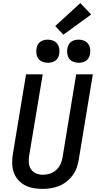

<svg xmlns="http://www.w3.org/2000/svg" viewBox="-20 -1217 640 1245"><path d="M255 8Q224 8 194.5 2.5Q165 -3 139.5 -17Q114 -31 95.5 -53Q77 -75 68 -102.5Q59 -130 59 -161Q59 -192 64 -222L149 -735H257L169 -207Q165 -184 167 -161Q169 -138 180.5 -120Q192 -102 212.5 -93Q233 -84 256 -84Q271 -84 286 -86.5Q301 -89 315.5 -95.5Q330 -102 342 -112.5Q354 -123 363 -136Q372 -149 377 -163.5Q382 -178 385 -193L474 -735H582L490 -178Q486 -152 476 -126Q466 -100 449 -77.5Q432 -55 409 -37.5Q386 -20 360 -10Q334 0 307.5 4Q281 8 255 8ZM490 -810Q472 -810 455.5 -816.5Q439 -823 429 -836.5Q419 -850 416.5 -867.5Q414 -885 417 -903Q419 -916 425 -927.5Q431 -939 442 -946.5Q453 -954 465.5 -957Q478 -960 490 -960Q508 -960 524.5 -953.5Q541 -947 551 -933.5Q561 -920 564 -902.5Q567 -885 564 -867Q562 -854 555.5 -842.5Q549 -831 538.5 -823.5Q528 -816 515.5 -813Q503 -810 490 -810ZM290 -810Q272 -810 255.5 -816.5Q239 -823 229 -836.5Q219 -850 216.5 -867.5Q214 -885 217 -903Q219 -916 225 -927.5Q231 -939 242 -946.5Q253 -954 265.5 -957Q278 -960 290 -960Q308 -960 324.5 -953.5Q341 -947 351 -933.5Q361 -920 364 -902.5Q367 -885 364 -867Q362 -854 355.5 -842.5Q349 -831 338.5 -823.5Q328 -816 315.5 -813Q303 -810 290 -810ZM391 -992 338 -1048 501 -1197 571 -1123Z"/></svg>

Font: Iosevka Curly SmBdExObl
Style: Regular
Weight: 600
Width: 7
Italic angle: -9°
Monospace: yes
Designer: Belleve Invis
Foundry: Belleve Invis
Version: Version 11.1.0; ttfautohint (v1.8.3)